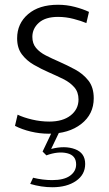

<svg xmlns="http://www.w3.org/2000/svg" viewBox="-20 -551 458 807"><path d="M185 11Q147 11 109.5 2Q72 -7 43 -22L54 -69Q79 -57 115 -48.5Q151 -40 187 -40Q244 -40 277 -66Q310 -92 310 -133Q310 -164 292 -184.5Q274 -205 245.5 -219Q217 -233 185 -247Q153 -261 122.5 -278.5Q92 -296 72 -322.5Q52 -349 52 -390Q52 -452 98 -491.5Q144 -531 224 -531Q260 -531 294.5 -522Q329 -513 354 -501L343 -454Q322 -463 289.5 -471.5Q257 -480 224 -480Q171 -480 143.5 -455.5Q116 -431 116 -396Q116 -368 131.5 -349.5Q147 -331 172.5 -318Q198 -305 228 -292Q262 -277 295.5 -259Q329 -241 351.5 -212.5Q374 -184 374 -138Q374 -71 321.5 -30Q269 11 185 11ZM200 236Q154 236 107 222L119 196Q160 206 199 206Q249 206 274.5 187.5Q300 169 300 140Q300 102 262 93Q224 84 175 102L159 86L200 0H231L195 75Q253 60 295.5 76Q338 92 338 138Q338 183 299.5 209.5Q261 236 200 236Z"/></svg>

Font: Murecho Light
Style: Regular
Weight: 300
Designer: Neil Summerour
Foundry: Positype
Version: Version 1.010; ttfautohint (v1.8.3)